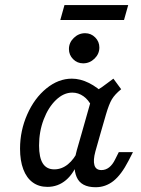

<svg xmlns="http://www.w3.org/2000/svg" viewBox="-20 -744 570 776"><path d="M61 -143.1Q61 -215.9 90.1 -281.6Q119.1 -347.3 167.6 -386.7Q216 -426.1 270.4 -426.1Q304.3 -426.1 339.2 -408.8Q374.2 -391.5 407.1 -358.4L350.5 -314.2Q337.9 -340.4 317.3 -355Q296.6 -369.7 272.2 -369.7Q237.2 -369.7 206.2 -339.9Q175.2 -310.2 156.6 -261.2Q137.9 -212.2 137.9 -155.9Q137.9 -107.3 153.1 -83.4Q168.3 -59.5 199.4 -59.5Q229.3 -59.5 254.6 -80Q279.9 -100.6 297.9 -138.9L297.6 -95.5Q279.3 -43.8 246.8 -16.2Q214.4 11.3 171.7 11.3Q136.9 11.3 112.1 -6.9Q87.3 -25 74.2 -59.7Q61 -94.5 61 -143.1ZM438.3 -426.1 469.7 -383.4Q443.8 -362.3 432.1 -342.6Q420.4 -322.9 408.4 -281.8L386.7 -206.7H310.5L357 -370.8Q374.8 -379.9 393.6 -393.1Q412.4 -406.4 438.3 -426.1ZM390 -56.6Q406.9 -56.6 420.9 -67.4Q434.9 -78.2 445.4 -99.8L460.1 -129.2H517.4L499.2 -93.8Q470.4 -37.8 438.5 -12.5Q406.5 12.7 366.6 12.7Q307.1 12.7 289.6 -28.9Q272 -70.5 290.7 -137.7L310.5 -206.7H386.7L365.5 -131.9Q355.9 -96.6 361.6 -76.6Q367.3 -56.6 390 -56.6ZM258.6 -545.6Q258.6 -571.7 278.2 -590.7Q297.8 -609.8 324 -609.8Q347.9 -609.8 364.8 -592.7Q381.6 -575.7 381.6 -552.1Q381.6 -526.1 362 -507Q342.4 -488 316.1 -488Q292.2 -488 275.4 -505Q258.6 -522 258.6 -545.6ZM240.6 -723.6H498.2L481.2 -663.1H223.7Z"/></svg>

Font: Playfair Micro SmCond SmLight
Style: Italic
Weight: 360
Width: 4
Italic angle: -15.6°
Designer: Claus Eggers Sørensen
Foundry: Claus Eggers Sørensen
Version: Version 2.203;Glyphs 3.3 (3326)